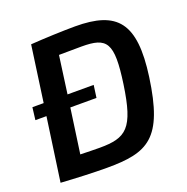

<svg xmlns="http://www.w3.org/2000/svg" viewBox="-127 -818 922 945"><g transform="rotate(-20 334.5 -345.0)"><path d="M365 -699C305 -699 201 -695 132 -690L91 -397H32L24 -332H82L35 0C113 5 205 9 275 9C491 9 580 -33 623 -340C661 -613 585 -699 365 -699ZM492 -350C460 -129 415 -96 274 -96C249 -96 211 -97 174 -98L207 -332H344L353 -397H216L243 -594C288 -594 336 -595 361 -595C495 -595 522 -560 492 -350Z"/></g></svg>

Font: Exo 2 Semi Bold
Style: Italic
Weight: 600
Italic angle: -8°
Designer: Natanael Gama
Version: Version 1.001;PS 001.001;hotconv 1.0.88;makeotf.lib2.5.64775